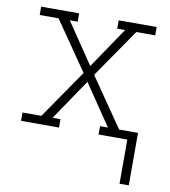

<svg xmlns="http://www.w3.org/2000/svg" viewBox="-81 -590 762 861"><g transform="rotate(10 300.0 -159.5)"><path d="M521 201V0H390V-38H426L300 -224L174 -38H210V0H37V-38H123L276 -260L123 -482H37V-520H210V-482H174L300 -296L426 -482H390V-520H563V-482H477L324 -260L477 -38H563V201Z"/></g></svg>

Font: Iosevka Etoile Extralight
Style: Regular
Weight: 200
Designer: Belleve Invis
Foundry: Belleve Invis
Version: Version 22.1.2; ttfautohint (v1.8.4)